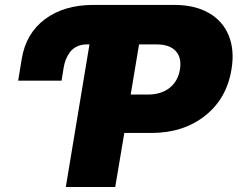

<svg xmlns="http://www.w3.org/2000/svg" viewBox="-20 -747 949 767"><path d="M225.9 -424.7H52.6L66.8 -511.4Q83.5 -613.6 159.8 -670.5Q236.2 -727.3 352.3 -727.3H677.6Q757.8 -727.3 813.7 -695.5Q869.7 -663.7 893.6 -605.3Q917.6 -546.9 904.8 -470.2Q885.7 -352.6 798.8 -284.3Q712 -215.9 585.2 -215.9H476.6L440.3 0H242.9L337.4 -569.6H326.7Q304.7 -569.6 287.6 -561.4Q270.6 -553.3 259.9 -539.2Q249.3 -525.2 243.3 -509.9Q237.2 -494.7 234.4 -477.3ZM502.1 -369.3H571Q623.9 -369.3 657.7 -396.1Q691.4 -422.9 698.9 -470.2Q706.3 -517 681.8 -543.3Q657.3 -569.6 605.1 -569.6H535.5Z"/></svg>

Font: Karasuma Gothic
Style: Italic
Weight: 900
Italic angle: -9.39999°
Designer: Rasmus Andersson / Ryoko Nishizuka
Foundry: Genbu
Version: Version 1.00